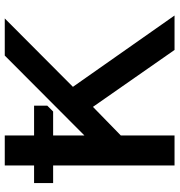

<svg xmlns="http://www.w3.org/2000/svg" viewBox="6 -740 735 786"><g transform="rotate(-90 373.0 -347.5)"><path d="M16 -497V-575H88V-695H211V-575H333V-521L309 -497H211V-369L538 -695H690L410 -416Q602 -143 702 0H561L328 -334L211 -220V0H88V-497Z"/></g></svg>

Font: Coval
Style: Bold
Weight: 700
Foundry: Context Ltd
Version: Version 001.000